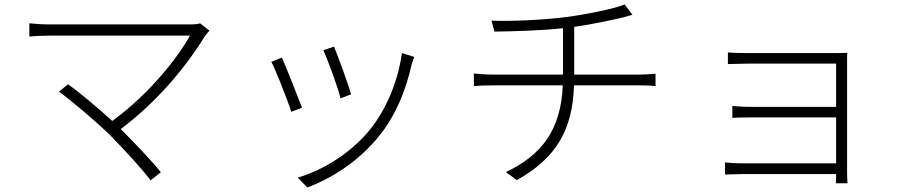

<svg xmlns="http://www.w3.org/2000/svg" viewBox="-20 -773 4040 857"><path d="M873 -669C863 -665 846 -664 826 -664H205C170 -664 139 -666 111 -669V-610C130 -612 167 -614 205 -614H828C777 -521 649 -355 481 -233C412 -297 318 -373 284 -397L243 -364C293 -329 416 -225 477 -164C539 -100 617 -16 652 32L698 -4C658 -54 581 -135 519 -197C699 -332 824 -497 895 -612C900 -619 907 -628 915 -636Z M1471 -565 1423 -549C1442 -509 1490 -378 1500 -334L1547 -352C1536 -394 1487 -526 1471 -565ZM1774 -536C1756 -407 1703 -283 1631 -194C1548 -92 1428 -16 1309 20L1352 64C1460 23 1581 -52 1673 -167C1747 -259 1791 -368 1817 -484C1820 -493 1824 -506 1829 -519ZM1238 -516 1191 -497C1208 -467 1264 -326 1280 -274L1328 -292C1309 -343 1255 -479 1238 -516Z M2543 -440V-653C2621 -664 2709 -683 2760 -695C2773 -699 2788 -703 2803 -707L2768 -753C2720 -733 2592 -708 2508 -697C2400 -683 2249 -677 2174 -681L2187 -632C2270 -633 2388 -636 2493 -647V-440H2180C2150 -440 2114 -443 2095 -445V-389C2118 -391 2149 -392 2182 -392H2492C2484 -193 2397 -80 2238 -5L2287 31C2461 -67 2536 -191 2542 -392H2835C2858 -392 2887 -391 2906 -389V-444C2886 -442 2855 -440 2833 -440Z M3763 45C3762 32 3761 16 3761 0V-497C3761 -514 3761 -528 3762 -537C3750 -537 3732 -536 3709 -536H3319C3298 -536 3244 -537 3229 -539V-487C3243 -487 3298 -489 3319 -489H3712V-296H3326C3294 -296 3264 -299 3249 -300V-247C3266 -248 3294 -249 3327 -249H3712V-44H3296C3262 -44 3233 -46 3216 -48V6C3233 6 3264 4 3297 4H3712C3712 23 3712 37 3711 45Z"/></svg>

Font: Noto Sans CJK KR Light
Style: Regular
Weight: 300
Designer: Ryoko NISHIZUKA (kana & ideographs); Paul D. Hunt (Latin, Greek & Cyrillic); Wenlong ZHANG (bopomofo); Sandoll Communica
Foundry: Adobe Systems Incorporated
Version: Version 1.004;PS 1.004;hotconv 1.0.82;makeotf.lib2.5.63406